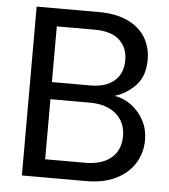

<svg xmlns="http://www.w3.org/2000/svg" viewBox="-51 -746 699 793"><g transform="rotate(5 298.5 -350.0)"><path d="M69 0V-700H326Q399 -700 448 -676.5Q497 -653 521 -612.5Q545 -572 545 -522Q545 -454 508.5 -415Q472 -376 422 -361Q462 -354 493.5 -330Q525 -306 544 -270Q563 -234 563 -191Q563 -137 536.5 -94Q510 -51 459.5 -25.5Q409 0 335 0ZM159 -395H318Q383 -395 418 -426Q453 -457 453 -511Q453 -563 419 -594.5Q385 -626 315 -626H159ZM159 -75H325Q394 -75 432.5 -107.5Q471 -140 471 -198Q471 -256 431 -290Q391 -324 323 -324H159Z"/></g></svg>

Font: HostGroteskRegular
Style: Regular
Weight: 400
Designer: Doukan Karapınar based on Poppins by Indian Type Foundry, Jonny Pinhorn
Foundry: Element Type
Version: Version 1.001; ttfautohint (v1.8.4.7-5d5b)